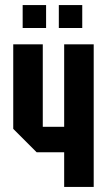

<svg xmlns="http://www.w3.org/2000/svg" viewBox="-20 -734 426 754"><path d="M348 -560V0H232V-136H124L32 -228V-560H148V-236H232V-560ZM69 -624V-714H161V-624ZM211 -624V-714H303V-624Z"/></svg>

Font: Tektur Condensed Medium
Style: Regular
Weight: 500
Width: 3
Designer: Adam Jagosz
Foundry: Adam Jagosz
Version: Version 1.005;gftools[0.9.30]